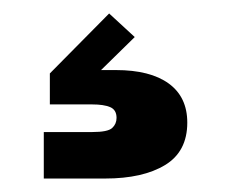

<svg xmlns="http://www.w3.org/2000/svg" viewBox="-20 -55 343 285"><path d="M45 210V141H117Q140 141 146.5 135Q153 129 153 120Q153 108 143.5 104Q134 100 117 100H54V54L142 -35L180 0L130 49H152Q203 49 230.5 69Q258 89 258 127Q258 170 225 190Q192 210 136 210Z"/></svg>

Font: BDO Grotesk Black
Style: Regular
Weight: 900
Designer: Deni Anggara
Foundry: Lokal Container
Version: Version 2.000